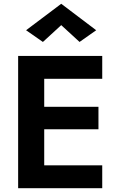

<svg xmlns="http://www.w3.org/2000/svg" viewBox="-20 -996 626 1016"><path d="M304 -863 207 -774 118 -836 304 -976 489 -836 401 -774ZM76 -700H521V-579H214V-431H501V-312H214V-121H521V0H76Z"/></svg>

Font: Von Semi
Style: Regular
Weight: 600
Version: Version 4.000; ttfautohint (v1.8.4.7-5d5b)